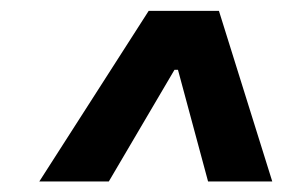

<svg xmlns="http://www.w3.org/2000/svg" viewBox="-20 -733 533 355"><path d="M300.8 -644H326.2L319.3 -604H293.9ZM52.7 -397.5 254.9 -712.9H384.8L483.4 -397.5H364.7L305.2 -618.2H311L181.2 -397.5Z"/></svg>

Font: Inter ExtraBold
Style: Italic
Weight: 800
Italic angle: -9.3988°
Designer: Rasmus Andersson
Foundry: rsms
Version: Version 4.001;git-66647c0bb